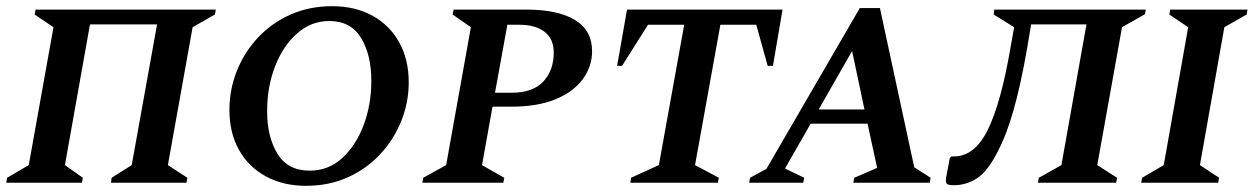

<svg xmlns="http://www.w3.org/2000/svg" viewBox="-27 -591 4055 621"><path d="M-7 0 -4 -16 66 -57 146 -503 85 -544 88 -560H671L668 -544L596 -503L516 -57L579 -16L576 0H332L334 -16L399 -57L481 -512H264L183 -57L241 -16L238 0Z M963 10Q888 10 832 -21Q776 -52 745.5 -107Q715 -162 715 -235Q715 -301 739 -361.5Q763 -422 807.5 -469.5Q852 -517 913 -544Q974 -571 1047 -571Q1122 -571 1178 -540Q1234 -509 1264.5 -453.5Q1295 -398 1295 -325Q1295 -260 1271 -200Q1247 -140 1203 -92.5Q1159 -45 1098 -17.5Q1037 10 963 10ZM975 -39Q1035 -39 1079.5 -79.5Q1124 -120 1149 -186Q1174 -252 1174 -330Q1174 -413 1141 -468Q1108 -523 1038 -523Q979 -523 933.5 -482.5Q888 -442 862.5 -376Q837 -310 837 -231Q837 -148 870.5 -93.5Q904 -39 975 -39Z M1339 0 1342 -16 1416 -57 1496 -503 1437 -544 1440 -560H1675Q1777 -560 1832.5 -526.5Q1888 -493 1888 -425Q1888 -376 1858 -335Q1828 -294 1770 -270Q1712 -246 1626 -246H1566L1532 -57L1604 -16L1601 0ZM1614 -511 1574 -291H1626Q1697 -291 1730.5 -327.5Q1764 -364 1764 -421Q1764 -465 1734.5 -488Q1705 -511 1652 -511Z M2012 0 2014 -16 2104 -57 2186 -511H2069L1985 -378H1969L2001 -560H2504L2473 -378H2456L2419 -511H2303L2221 -57L2298 -16L2295 0Z M2396 0 2399 -16 2452 -45 2754 -565H2819L2930 -50L2983 -16L2980 0H2733L2736 -16L2810 -48L2779 -191H2595L2512 -46L2574 -16L2571 0ZM2621 -237H2769L2729 -426Z M3330 0 3333 -16 3406 -57 3487 -512H3308L3295 -434Q3274 -315 3251 -234Q3228 -153 3199 -99Q3167 -36 3132.5 -14Q3098 8 3059 8Q3039 8 3035 3Q3031 -2 3033 -16L3045 -80L3050 -85H3058Q3126 -85 3168.5 -172.5Q3211 -260 3241 -435L3253 -503L3187 -544L3189 -560H3679L3676 -545L3602 -503L3522 -57L3586 -16L3583 0Z M3664 0 3667 -16 3737 -57 3816 -503 3755 -544 3758 -560H4008L4005 -544L3933 -503L3854 -57L3916 -16L3913 0Z"/></svg>

Font: Spectral SC SemiBold
Style: Italic
Weight: 600
Italic angle: -10°
Designer: Jean-Baptiste Levee
Foundry: Production Type
Version: Version 2.001